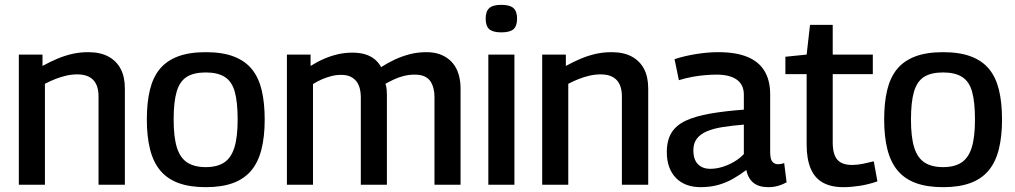

<svg xmlns="http://www.w3.org/2000/svg" viewBox="-20 -765 4203 795"><path d="M58 0V-539H156V-492Q189 -510 219 -522.5Q249 -535 280 -542Q311 -549 345 -549Q395 -549 428.5 -531Q462 -513 479.5 -480Q497 -447 497 -399V0H388V-366Q388 -411 366 -434Q344 -457 300 -457Q277 -457 255 -452Q233 -447 211 -438.5Q189 -430 166 -418V0Z M588 -270Q588 -340 600.5 -392Q613 -444 641 -478.5Q669 -513 716 -531Q763 -549 832 -549Q901 -549 948 -531Q995 -513 1023 -478.5Q1051 -444 1063.5 -392Q1076 -340 1076 -270Q1076 -199 1062.5 -146Q1049 -93 1020 -58.5Q991 -24 944.5 -7Q898 10 832 10Q766 10 719.5 -7Q673 -24 644 -58.5Q615 -93 601.5 -146Q588 -199 588 -270ZM699 -270Q699 -197 712.5 -154Q726 -111 755.5 -92Q785 -73 832 -73Q879 -73 908 -92Q937 -111 950.5 -154Q964 -197 964 -270Q964 -343 952 -385.5Q940 -428 910.5 -446.5Q881 -465 832 -465Q782 -465 753 -446.5Q724 -428 711.5 -385.5Q699 -343 699 -270Z M1168 0V-539H1266V-492Q1295 -510 1323 -522Q1351 -534 1379.5 -540.5Q1408 -547 1439 -547Q1470 -547 1492.5 -540Q1515 -533 1531.5 -519.5Q1548 -506 1558 -487Q1586 -505 1615 -518.5Q1644 -532 1676.5 -540.5Q1709 -549 1746 -549Q1776 -549 1799 -541Q1822 -533 1839 -519Q1856 -505 1866.5 -486.5Q1877 -468 1882 -445.5Q1887 -423 1887 -399V0H1779V-366Q1779 -382 1775 -398.5Q1771 -415 1762.5 -428Q1754 -441 1738 -448.5Q1722 -456 1697 -456Q1674 -456 1652 -450.5Q1630 -445 1611 -436Q1592 -427 1576 -418Q1580 -406 1581 -395Q1582 -384 1582 -373V0H1474V-365Q1474 -381 1470 -397.5Q1466 -414 1457 -426.5Q1448 -439 1432.5 -447Q1417 -455 1392 -455Q1372 -455 1352.5 -450Q1333 -445 1314 -437Q1295 -429 1276 -417V0Z M2056 -631Q2021 -631 2006 -644Q1991 -657 1991 -688Q1991 -718 2006 -731.5Q2021 -745 2056 -745Q2091 -745 2106 -731.5Q2121 -718 2121 -688Q2121 -657 2106 -644Q2091 -631 2056 -631ZM2002 0V-539H2110V0Z M2225 0V-539H2323V-492Q2356 -510 2386 -522.5Q2416 -535 2447 -542Q2478 -549 2512 -549Q2562 -549 2595.5 -531Q2629 -513 2646.5 -480Q2664 -447 2664 -399V0H2555V-366Q2555 -411 2533 -434Q2511 -457 2467 -457Q2444 -457 2422 -452Q2400 -447 2378 -438.5Q2356 -430 2333 -418V0Z M2741 -135Q2741 -184 2760.5 -215.5Q2780 -247 2820 -265.5Q2860 -284 2920 -294.5Q2980 -305 3060 -311V-373Q3060 -414 3031 -435Q3002 -456 2947 -456Q2927 -456 2901.5 -454Q2876 -452 2848 -447Q2820 -442 2791 -433L2773 -520Q2816 -534 2864 -541.5Q2912 -549 2954 -549Q3027 -549 3074.5 -529.5Q3122 -510 3145.5 -471Q3169 -432 3169 -374V-136Q3169 -106 3178 -95.5Q3187 -85 3201 -85Q3206 -85 3213 -86Q3220 -87 3227 -90L3237 -10Q3221 -1 3202 4.5Q3183 10 3161 10Q3123 10 3100.5 -7.5Q3078 -25 3070 -61Q3045 -42 3016.5 -25.5Q2988 -9 2954.5 0.5Q2921 10 2881 10Q2849 10 2823.5 0.5Q2798 -9 2779.5 -27.5Q2761 -46 2751 -73Q2741 -100 2741 -135ZM2851 -143Q2851 -104 2870 -85Q2889 -66 2921 -66Q2945 -66 2970 -73.5Q2995 -81 3018.5 -94.5Q3042 -108 3060 -127V-249Q3011 -245 2973 -239Q2935 -233 2907.5 -221.5Q2880 -210 2865.5 -191Q2851 -172 2851 -143Z M3472 10Q3421 10 3387 -9Q3353 -28 3336.5 -67.5Q3320 -107 3320 -167V-458H3232V-530L3320 -539L3334 -662H3428V-539H3594V-458H3428V-175Q3428 -126 3447 -104Q3466 -82 3508 -82Q3529 -82 3551.5 -86.5Q3574 -91 3598 -97L3613 -14Q3575 -1 3539 4.5Q3503 10 3472 10Z M3641 -270Q3641 -340 3653.5 -392Q3666 -444 3694 -478.5Q3722 -513 3769 -531Q3816 -549 3885 -549Q3954 -549 4001 -531Q4048 -513 4076 -478.5Q4104 -444 4116.5 -392Q4129 -340 4129 -270Q4129 -199 4115.5 -146Q4102 -93 4073 -58.5Q4044 -24 3997.5 -7Q3951 10 3885 10Q3819 10 3772.5 -7Q3726 -24 3697 -58.5Q3668 -93 3654.5 -146Q3641 -199 3641 -270ZM3752 -270Q3752 -197 3765.5 -154Q3779 -111 3808.5 -92Q3838 -73 3885 -73Q3932 -73 3961 -92Q3990 -111 4003.5 -154Q4017 -197 4017 -270Q4017 -343 4005 -385.5Q3993 -428 3963.5 -446.5Q3934 -465 3885 -465Q3835 -465 3806 -446.5Q3777 -428 3764.5 -385.5Q3752 -343 3752 -270Z"/></svg>

Font: Georama ExtraCondensed Thin Medium
Style: Regular
Weight: 500
Version: Version 1.001